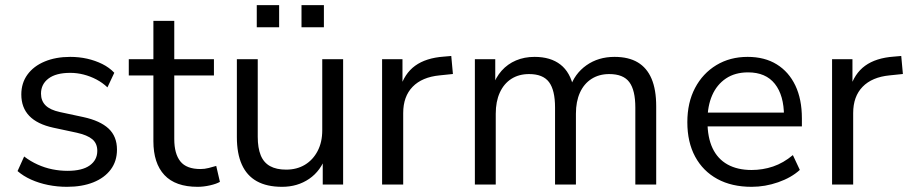

<svg xmlns="http://www.w3.org/2000/svg" viewBox="-20 -716 3531 745"><path d="M239.8 8.9Q202.5 8.9 166.6 1.7Q130.8 -5.6 100.6 -19.2Q70.5 -32.7 48.1 -52.2L73.7 -108.8Q98.2 -90.1 125.9 -77.6Q153.5 -65.1 182.9 -59.1Q212.3 -53.1 241.8 -53.1Q298.8 -53.1 328.2 -74.1Q357.5 -95.1 357.5 -130.6Q357.5 -159.4 338.3 -175.6Q319.1 -191.8 278 -201L187 -220.5Q124.5 -234.1 93.6 -266.3Q62.7 -298.5 62.7 -349.4Q62.7 -393.7 86.5 -426.5Q110.4 -459.4 153.4 -477.3Q196.4 -495.3 252.6 -495.3Q286.6 -495.3 318 -488.3Q349.4 -481.2 376.8 -467.7Q404.2 -454.1 423.5 -433.6L396.9 -377Q377.9 -395.1 354 -407.7Q330 -420.3 304.3 -426.8Q278.6 -433.3 252.6 -433.3Q197.2 -433.3 168.1 -411.2Q139.1 -389.2 139.1 -352.7Q139.1 -324.8 156.8 -307.1Q174.5 -289.4 212.5 -281.2L303.5 -261.7Q368.5 -247.6 401.2 -217.2Q433.9 -186.7 433.9 -135.4Q433.9 -90.6 409.8 -58.3Q385.6 -25.9 342.1 -8.5Q298.5 8.9 239.8 8.9Z M747 8.9Q660.6 8.9 617.9 -36.9Q575.2 -82.7 575.2 -168.2V-423.1H479.7V-486.3H575.2V-635H656.2V-486.3H810.1V-423.1H656.2V-176.3Q656.2 -119.3 679.9 -89.7Q703.5 -60.1 758 -60.1Q774.1 -60.1 789.9 -64.2Q805.7 -68.2 819 -72.2L833.3 -10.4Q820 -2.5 794.9 3.2Q769.8 8.9 747 8.9Z M1074.4 8.9Q1015.5 8.9 976.5 -12.8Q937.6 -34.5 918.4 -77.4Q899.1 -120.2 899.1 -184V-486.3H980.1V-185.2Q980.1 -142.2 991.6 -113.6Q1003.1 -85.1 1027.9 -71.4Q1052.6 -57.8 1090.1 -57.8Q1131.8 -57.8 1163.2 -76.7Q1194.5 -95.7 1212.4 -130Q1230.4 -164.3 1230.4 -210.3V-486.3H1311.4V0H1232.3V-112.1H1245.3Q1225.3 -53.3 1179.9 -22.2Q1134.5 8.9 1074.4 8.9ZM1149.9 -610.2V-696H1236.8V-610.2ZM976.3 -610.2V-696H1063.1V-610.2Z M1462.6 0V-486.3H1541.7V-371H1531.7Q1548.8 -430.5 1590.9 -460.9Q1633 -491.3 1702 -496.3L1731 -498.8L1737.4 -428.9L1685.6 -423.5Q1617.7 -416.9 1581.1 -379.3Q1544.5 -341.7 1544.5 -277.3V0Z M1822.6 0V-486.3H1901.7V-377.7H1890.7Q1903.1 -415.5 1926.4 -441.6Q1949.7 -467.7 1982.2 -481.5Q2014.7 -495.3 2054.3 -495.3Q2116.4 -495.3 2154.7 -465.4Q2193 -435.6 2205.8 -374.4H2191.3Q2209.2 -430 2255.5 -462.7Q2301.7 -495.3 2364.4 -495.3Q2418.8 -495.3 2454.5 -474.1Q2490.2 -452.9 2508.2 -410.5Q2526.2 -368.1 2526.2 -303.3V0H2445.2V-298.8Q2445.2 -366 2421.9 -397.3Q2398.7 -428.6 2344 -428.6Q2304.6 -428.6 2275.3 -409.9Q2246 -391.2 2230.3 -356.6Q2214.7 -322.1 2214.7 -274.7V0H2133.7V-298.8Q2133.7 -366 2110.4 -397.3Q2087.1 -428.6 2033 -428.6Q1993.1 -428.6 1964 -409.9Q1935 -391.2 1919.3 -356.6Q1903.6 -322.1 1903.6 -274.7V0Z M2896.4 8.9Q2819.2 8.9 2763.5 -21.5Q2707.7 -52 2677.3 -108.2Q2647 -164.4 2647 -241.9Q2647 -317.9 2676.9 -374.6Q2706.8 -431.3 2759.6 -463.3Q2812.5 -495.3 2880.8 -495.3Q2947.1 -495.3 2993.9 -466.3Q3040.7 -437.4 3066.1 -384.3Q3091.5 -331.1 3091.5 -256.7V-225.5H2708.7V-279H3038.5L3022 -265.6Q3022 -345.8 2986.7 -390.5Q2951.4 -435.2 2882.6 -435.2Q2832.2 -435.2 2796.8 -411.5Q2761.5 -387.7 2743.3 -346.1Q2725.2 -304.5 2725.2 -249.7V-243.8Q2725.2 -182.9 2744.8 -141.1Q2764.5 -99.3 2803 -77.8Q2841.5 -56.4 2896.3 -56.4Q2939.4 -56.4 2979.6 -69.9Q3019.8 -83.5 3056.5 -114.2L3083.5 -56.7Q3050.6 -26.7 2999.7 -8.9Q2948.9 8.9 2896.4 8.9Z M3208.6 0V-486.3H3287.7V-371H3277.7Q3294.8 -430.5 3336.9 -460.9Q3379 -491.3 3448 -496.3L3477 -498.8L3483.4 -428.9L3431.6 -423.5Q3363.7 -416.9 3327.1 -379.3Q3290.5 -341.7 3290.5 -277.3V0Z"/></svg>

Font: Nunito Sans 12pt ExtraLight
Style: Regular
Weight: 200
Designer: Vernon Adams
Foundry: Vernon Adams
Version: Version 3.101;gftools[0.9.27]